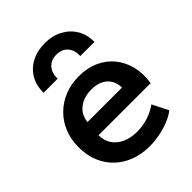

<svg xmlns="http://www.w3.org/2000/svg" viewBox="-220 -886 1020 1020"><g transform="rotate(-45 290.0 -376.0)"><path d="M305 15Q223.5 15 162 -18.2Q100.5 -51.5 66.2 -111Q32 -170.5 32 -249.5Q32 -307.5 51.8 -356Q71.5 -404.5 107.8 -440.2Q144 -476 192.8 -495.5Q241.5 -515 299.5 -515Q362.5 -515 412 -492.8Q461.5 -470.5 494.2 -430.2Q527 -390 540.2 -336.2Q553.5 -282.5 543.5 -219H152.5Q152 -179.5 171.2 -150Q190.5 -120.5 226.2 -103.8Q262 -87 310.5 -87Q353.5 -87 393 -99.5Q432.5 -112 466.5 -136.5L511.5 -47Q488 -28 453 -14Q418 0 379.2 7.5Q340.5 15 305 15ZM160 -310H419.5Q418 -360.5 386 -389.2Q354 -418 296.5 -418Q239.5 -418 202.5 -389.2Q165.5 -360.5 160 -310ZM105.5 -585Q104 -638.5 127.8 -679.8Q151.5 -721 195 -744Q238.5 -767 296.5 -767Q353 -767 396.5 -743.5Q440 -720 464.2 -679Q488.5 -638 487 -585H381Q383.5 -628.5 360.2 -654.5Q337 -680.5 296.5 -680.5Q256 -680.5 232.8 -654.5Q209.5 -628.5 211 -585Z"/></g></svg>

Font: Geologica Medium
Style: Regular
Weight: 500
Designer: Sindre Bremnes, Frode Helland
Foundry: Monokrom Skriftforlag AS
Version: Version 1.010;gftools[0.9.28]